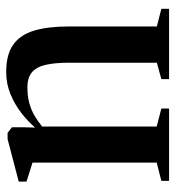

<svg xmlns="http://www.w3.org/2000/svg" viewBox="7 -573 566 620"><g transform="rotate(-90 290.0 -263.0)"><path d="M75 -40V-441L13.5 -460.5V-485.5L151 -521.5H171L189 -507.5V-468L188 -432.5Q206.5 -454.5 233.8 -476Q261 -497.5 295 -511.8Q329 -526 367.5 -526Q423.5 -526 455.5 -503.5Q487.5 -481 501 -436.2Q514.5 -391.5 514.5 -325.5V-39.5L571.5 -25V0H344.5V-25L397.5 -39.5V-323.5Q397.5 -366 391.2 -396Q385 -426 367.8 -441.8Q350.5 -457.5 317.5 -457.5Q289.5 -457.5 267.5 -451.5Q245.5 -445.5 227 -434.8Q208.5 -424 191.5 -410V-40L249.5 -25V0H16V-25Z"/></g></svg>

Font: Merriweather 120pt SemiBold
Style: Regular
Weight: 600
Version: Version 2.100